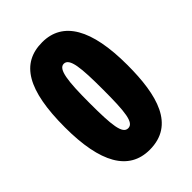

<svg xmlns="http://www.w3.org/2000/svg" viewBox="-215 -820 926 926"><g transform="rotate(-45 248.0 -357.0)"><path d="M461 -356C461 -600 389 -724 248 -724C103 -724 35 -610 35 -356C35 -114 106 10 248 10C418 10 461 -150 461 -356ZM202 -356C202 -504 211 -577 248 -577C287 -577 294 -504 294 -356C294 -203 287 -137 248 -137C209 -137 202 -203 202 -356Z"/></g></svg>

Font: Noto Sans Bengali ExtraCondensed Black
Style: Regular
Weight: 900
Width: 2
Designer: Joana Ranito - Universal Thirst; Jelle Bosma - Monotype Design Team
Foundry: Universal Thirst ehf.
Version: Version 3.000